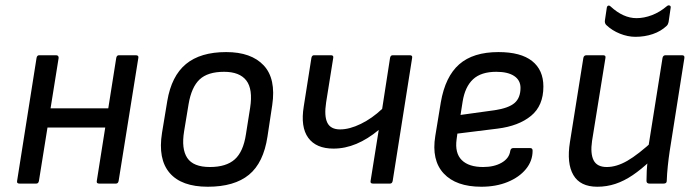

<svg xmlns="http://www.w3.org/2000/svg" viewBox="-20 -698 2650 730"><path d="M357 0Q346 0 348 -10L422 -478Q424 -488 432 -488H496Q508 -488 506 -478L431 -10Q429 0 421 0ZM54 0Q43 0 45 -10L119 -478Q121 -488 129 -488H193Q203 -488 203 -478L128 -10Q126 0 118 0ZM145 -213 156 -286H407L396 -213Z M770 12Q670 12 625 -40.5Q580 -93 596 -193L616 -314Q632 -409 687 -454.5Q742 -500 840 -500Q935 -500 982.5 -449.5Q1030 -399 1015 -298L997 -179Q982 -79 926.5 -33.5Q871 12 770 12ZM778 -63Q840 -63 872.5 -92Q905 -121 915 -187L931 -288Q942 -359 916.5 -392Q891 -425 832 -425Q770 -425 739 -396Q708 -367 697 -302L680 -199Q669 -132 692 -97.5Q715 -63 778 -63Z M1398 0Q1387 0 1389 -10L1420 -204Q1378 -169 1335 -151Q1292 -133 1248 -133Q1182 -133 1152 -174Q1122 -215 1135 -294L1164 -478Q1166 -488 1174 -488H1238Q1249 -488 1247 -478L1220 -309Q1212 -257 1224.5 -231.5Q1237 -206 1273 -206Q1309 -206 1352 -227Q1395 -248 1433 -284L1463 -478Q1465 -488 1473 -488H1538Q1549 -488 1547 -478L1473 -10Q1471 0 1463 0Z M1810 12Q1714 12 1667 -38.5Q1620 -89 1635 -181L1656 -309Q1673 -407 1726 -453.5Q1779 -500 1875 -500Q1960 -500 2003 -466Q2046 -432 2046 -369Q2046 -296 1999 -257.5Q1952 -219 1872 -209L1719 -190L1716 -168Q1709 -116 1735.5 -89.5Q1762 -63 1817 -63Q1859 -63 1887.5 -79.5Q1916 -96 1920 -124Q1922 -135 1931 -135H1996Q2005 -135 2005 -125Q2005 -86 1979.5 -55Q1954 -24 1910 -6Q1866 12 1810 12ZM1731 -261 1861 -279Q1914 -287 1936.5 -306.5Q1959 -326 1959 -364Q1959 -393 1935 -409Q1911 -425 1867 -425Q1809 -425 1778.5 -396.5Q1748 -368 1739 -312Z M2251 12Q2186 12 2160 -32.5Q2134 -77 2147 -158L2198 -478Q2200 -488 2210 -488H2273Q2284 -488 2282 -478L2231 -162Q2224 -114 2237 -88.5Q2250 -63 2287 -63Q2324 -63 2365 -86.5Q2406 -110 2467 -166L2453 -87Q2418 -54 2385.5 -32Q2353 -10 2320 1Q2287 12 2251 12ZM2449 0Q2444 0 2441 -2.5Q2438 -5 2438 -10Q2438 -29 2439 -49Q2440 -69 2443 -90L2444 -132L2499 -478Q2500 -483 2503 -485.5Q2506 -488 2510 -488H2573Q2584 -488 2582 -477L2526 -122Q2522 -95 2519 -66.5Q2516 -38 2515 -10Q2515 0 2503 0ZM2396 -558Q2367 -558 2337 -570Q2307 -582 2285 -603Q2282 -606 2280.5 -610.5Q2279 -615 2280 -621L2287 -668Q2288 -675 2292.5 -676.5Q2297 -678 2302 -673Q2326 -651 2350.5 -640Q2375 -629 2400 -629Q2429 -629 2459 -640.5Q2489 -652 2516 -675Q2521 -679 2526 -677Q2531 -675 2530 -669L2522 -614Q2521 -610 2519.5 -606.5Q2518 -603 2515 -600Q2493 -579 2462 -568.5Q2431 -558 2396 -558Z"/></svg>

Font: Sofia Sans Hairline
Style: Italic
Weight: 1
Italic angle: -9°
Designer: Botio Nikoltchev, Ani Petrova
Foundry: lettersoup
Version: Version 4.102